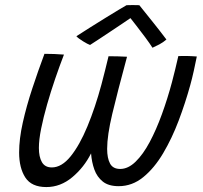

<svg xmlns="http://www.w3.org/2000/svg" viewBox="-20 -742 800 758"><path d="M163 -3.5Q104.5 -3.5 80 -41.2Q55.5 -79 55.5 -140Q55.5 -193.5 70 -258.2Q84.5 -323 107.5 -392.8Q130.5 -462.5 155.5 -529.5Q170.5 -529.5 193.8 -528.8Q217 -528 232.5 -526.5Q215.5 -482.5 198 -431.5Q180.5 -380.5 166 -329.8Q151.5 -279 142.5 -234.5Q133.5 -190 133.5 -158Q133.5 -122.5 145.5 -101.8Q157.5 -81 184.5 -81Q223.5 -81 259 -125Q294.5 -169 325.2 -243.2Q356 -317.5 380.5 -408.5Q387 -432 394.8 -464Q402.5 -496 408.5 -520Q421.5 -520 445.5 -519.5Q469.5 -519 481.5 -518Q443.5 -377.5 423.2 -292.2Q403 -207 403 -154.5Q403 -117.5 414.5 -96.2Q426 -75 454.5 -75Q486 -75 515.5 -103.8Q545 -132.5 571 -181.2Q597 -230 619.2 -291.2Q641.5 -352.5 659 -418Q664.5 -438 671.8 -468.5Q679 -499 684 -520.5Q692 -521 700.5 -521Q709 -521 718 -521Q727 -521 738 -520.2Q749 -519.5 757 -519Q752 -493.5 745 -462Q738 -430.5 731 -405.5Q712 -336.5 685.5 -266.2Q659 -196 624.2 -137.2Q589.5 -78.5 545.8 -42.8Q502 -7 448.5 -7Q408.5 -7 385.8 -25.2Q363 -43.5 352.5 -72.8Q342 -102 339.5 -136.5Q312 -81.5 265.5 -42.5Q219 -3.5 163 -3.5ZM530 -721.5Q552.5 -693.5 583.5 -654.8Q614.5 -616 637 -586Q624.5 -575 609.5 -567Q594.5 -559 582 -553.5Q571.5 -570 553.8 -594Q536 -618 519.2 -639.5Q502.5 -661 495 -670.5Q485 -663.5 464.8 -650Q444.5 -636.5 420.2 -620.2Q396 -604 373.2 -589Q350.5 -574 335.5 -564.5Q326.5 -567.5 307.5 -579.2Q288.5 -591 281.5 -599Q307 -615.5 337.2 -634.5Q367.5 -653.5 396.5 -671.5Q425.5 -689.5 447.8 -702.8Q470 -716 479.5 -721.5Q487.5 -722 503.8 -722Q520 -722 530 -721.5Z"/></svg>

Font: Grandstander Light
Style: Italic
Weight: 300
Italic angle: -15°
Designer: Tyler Finck
Foundry: Etcetera Type Co
Version: Version 1.200; ttfautohint (v1.8.3)